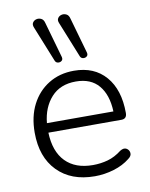

<svg xmlns="http://www.w3.org/2000/svg" viewBox="-86 -825 700 896"><g transform="rotate(-10 264.0 -377.0)"><path d="M318 -556 250 -725Q244 -739 250 -748.5Q256 -758 267.5 -761Q279 -764 290.5 -758.5Q302 -753 306 -736L354 -567Q357 -555 349.5 -549Q342 -543 332 -544.5Q322 -546 318 -556ZM199 -556 131 -725Q125 -739 131 -748.5Q137 -758 148.5 -761Q160 -764 171.5 -758.5Q183 -753 187 -736L235 -567Q238 -555 230.5 -549Q223 -543 213 -544.5Q203 -546 199 -556ZM291 8Q179 8 114 -58.5Q49 -125 49 -241Q49 -317 78 -373.5Q107 -430 159 -462Q211 -494 279 -494Q375 -494 429.5 -431Q484 -368 484 -258Q484 -230 458 -230H112Q115 -140 161.5 -92.5Q208 -45 291 -45Q328 -45 362 -54.5Q396 -64 428 -89Q446 -100 458.5 -92.5Q471 -85 472.5 -70.5Q474 -56 457 -44Q426 -19 381.5 -5.5Q337 8 291 8ZM113 -275H428Q425 -354 387.5 -398.5Q350 -443 279 -443Q205 -443 162.5 -396Q120 -349 113 -275Z"/></g></svg>

Font: Chiron GoRound TC L
Style: Regular
Weight: 300
Designer: Ryoko NISHIZUKA 西塚涼子 (kana, bopomofo & ideographs); Paul D. Hunt (Latin, Greek & Cyrillic); Sandoll Communications 산돌커뮤니
Foundry: Adobe
Version: Version 1.000;hotconv 1.1.1;makeotfexe 2.6.0